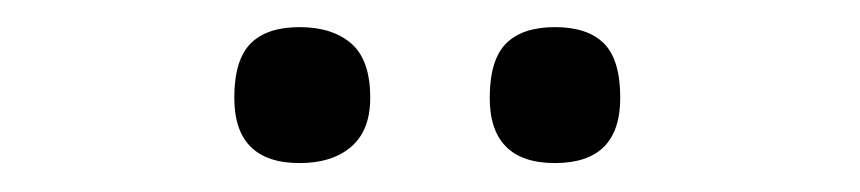

<svg xmlns="http://www.w3.org/2000/svg" viewBox="-20 -750 618 138"><path d="M246.1 -679.7Q246.1 -656.2 232.4 -644.5Q218.8 -632.8 195.3 -632.8Q171.9 -632.8 160.2 -644.5Q148.4 -656.2 148.4 -679.7Q148.4 -707 160.2 -718.8Q171.9 -730.5 195.3 -730.5Q218.8 -730.5 232.4 -718.8Q246.1 -707 246.1 -679.7ZM425.8 -679.7Q425.8 -656.2 414.1 -644.5Q402.3 -632.8 378.9 -632.8Q355.5 -632.8 343.8 -644.5Q332 -656.2 332 -679.7Q332 -707 343.8 -718.8Q355.5 -730.5 378.9 -730.5Q402.3 -730.5 414.1 -718.8Q425.8 -707 425.8 -679.7Z"/></svg>

Font: Droid Sans Fallback
Style: Regular
Weight: 400
Designer: Steve Matteson
Foundry: Ascender Corporation
Version: 3.00 (Khmer version)